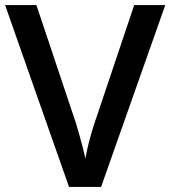

<svg xmlns="http://www.w3.org/2000/svg" viewBox="-20 -734 669 754"><path d="M629 -714 377 0H251L0 -714H123L279 -248Q285 -228 292 -203Q299 -178 305.5 -153Q312 -128 315 -111Q318 -128 323.5 -152Q329 -176 336 -201Q343 -226 350 -247L507 -714Z"/></svg>

Font: Noto Sans Hebrew Thin Medium
Style: Regular
Weight: 500
Version: Version 3.001